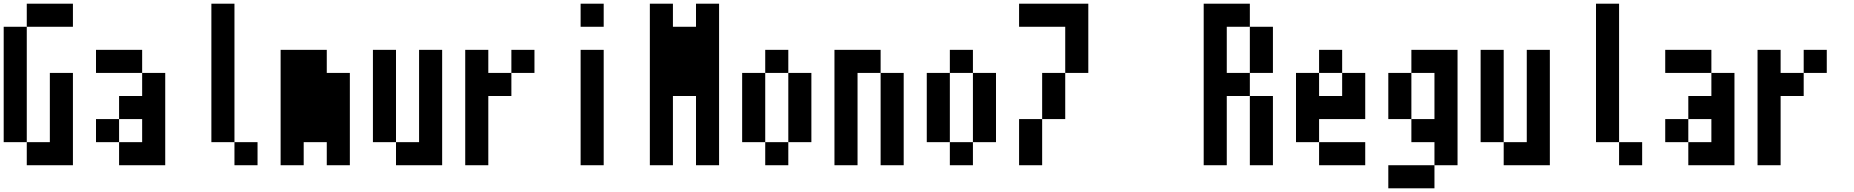

<svg xmlns="http://www.w3.org/2000/svg" viewBox="-20 -895 10040 1040"><path d="M0 -125V-750H125V-125ZM125 -125H250V-500H375V0H125ZM125 -750V-875H375V-750Z M500 -125V-250H625V-125ZM500 -500V-625H750V-500ZM625 -250V-375H750V-500H875V0H625V-125H750V-250Z M1125 -125V-875H1250V-125ZM1250 -125H1375V0H1250Z M1500 0V-625H1750V-500H1875V0H1750V-125H1625V0Z M2000 -125V-625H2125V-125ZM2125 -125H2250V-625H2375V0H2125Z M2500 0V-625H2625V-500H2750V-375H2625V0ZM2750 -500V-625H2875V-500Z M3125 0V-625H3250V0ZM3125 -750V-875H3250V-750Z M3500 0V-875H3625V-750H3750V-875H3875V0H3750V-375H3625V0Z M4000 -125V-500H4125V-125ZM4125 -125H4250V0H4125ZM4125 -500V-625H4250V-500ZM4250 -125V-500H4375V-125Z M4500 0V-625H4750V-500H4625V0ZM4750 0V-500H4875V0Z M5000 -125V-500H5125V-125ZM5125 -125H5250V0H5125ZM5125 -500V-625H5250V-500ZM5250 -125V-500H5375V-125Z M5500 -250H5625V0H5500ZM5500 -750V-875H5875V-500H5750V-750ZM5625 -250V-500H5750V-250Z M6500 0V-875H6750V-750H6625V-500H6750V-375H6625V0ZM6750 0V-375H6875V0ZM6750 -500V-750H6875V-500Z M7000 -125V-500H7125V-375H7250V-500H7375V-250H7125V-125ZM7125 -125H7375V0H7125ZM7125 -500V-625H7250V-500Z M7500 125V0H7750V125ZM7500 -250V-500H7625V-250ZM7625 -250H7750V-500H7625V-625H7875V0H7750V-125H7625Z M8000 -125V-625H8125V-125ZM8125 -125H8250V-625H8375V0H8125Z M8625 -125V-875H8750V-125ZM8750 -125H8875V0H8750Z M9000 -125V-250H9125V-125ZM9000 -500V-625H9250V-500ZM9125 -250V-375H9250V-500H9375V0H9125V-125H9250V-250Z M9500 0V-625H9625V-500H9750V-375H9625V0ZM9750 -500V-625H9875V-500Z"/></svg>

Font: GalmuriMono7 Regular
Style: Regular
Weight: 400
Designer: Lee Minseo (quiple)
Version: Version 2.399;hotconv 1.1.1;makeotfexe 2.6.0 DEVELOPMENT